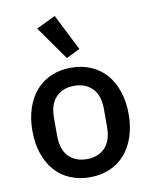

<svg xmlns="http://www.w3.org/2000/svg" viewBox="-89 -861 742 939"><g transform="rotate(-10 282.0 -391.5)"><path d="M282 12Q228 12 183.5 -7Q139 -26 108 -61.5Q77 -97 60 -147.5Q43 -198 43 -260Q43 -322 60 -372.5Q77 -423 108 -458.5Q139 -494 183.5 -513Q228 -532 282 -532Q336 -532 380.5 -513Q425 -494 456 -458.5Q487 -423 504 -372.5Q521 -322 521 -260Q521 -198 504 -147.5Q487 -97 456 -61.5Q425 -26 380.5 -7Q336 12 282 12ZM282 -78Q338 -78 372 -112.5Q406 -147 406 -216V-304Q406 -373 372 -407.5Q338 -442 282 -442Q226 -442 192 -407.5Q158 -373 158 -304V-216Q158 -147 192 -112.5Q226 -78 282 -78ZM153 -749 248 -795 339 -615 271 -582Z"/></g></svg>

Font: IBM Plex Sans Hebrew Medium
Style: Regular
Weight: 500
Designer: Mike Abbink, Paul van der Laan, Pieter van Rosmalen, Yanek Iontef
Foundry: Bold Monday
Version: Version 1.2